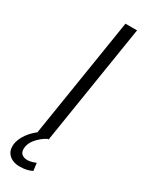

<svg xmlns="http://www.w3.org/2000/svg" viewBox="-240 -744 752 976"><g transform="rotate(30 136.5 -256.0)"><path d="M67 0 179 -705H247L135 0ZM76 193Q33 193 9.5 168Q-14 143 -5 99Q4 62 34 28Q64 -6 110 -30L129 0Q116 6 99 19.5Q82 33 68.5 50.5Q55 68 50 90Q45 120 58 132.5Q71 145 93 145Q103 145 115.5 142Q128 139 142 133L148 177Q136 184 117.5 188.5Q99 193 76 193Z"/></g></svg>

Font: Nunito Sans 7pt SemiCondensed Light
Style: Italic
Weight: 300
Width: 4
Italic angle: -9°
Designer: Vernon Adams
Foundry: Vernon Adams
Version: Version 3.101;gftools[0.9.27]